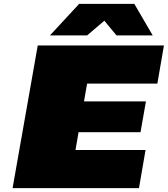

<svg xmlns="http://www.w3.org/2000/svg" viewBox="-20 -972 867 992"><path d="M238 -789 389 -952H674L769 -789H582L519 -865L430 -789ZM45 0 175 -737H827L793 -540H430L414 -448H734L706 -289H386L370 -197H732L698 0Z"/></svg>

Font: Tomorrow ExtraBold
Style: Italic
Weight: 800
Italic angle: -10°
Designer: Tony de Marco, Monica Rizzolli
Foundry: Just in Type
Version: Version 2.002